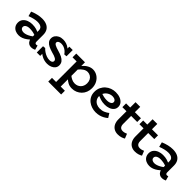

<svg xmlns="http://www.w3.org/2000/svg" viewBox="241 -1861 3338 3338"><g transform="rotate(45 1910.0 -192.0)"><path d="M510 8Q480 8 455 -7Q430 -22 416 -51Q410 -62 406 -75Q385 -56 363 -41Q326 -14 288 0Q250 14 210 14Q166 14 128.5 -3Q91 -20 68.5 -53.5Q46 -87 46 -137Q47 -188 75.5 -222.5Q104 -257 149.5 -274.5Q195 -292 244 -292Q304 -292 348 -279Q374 -270 401 -259V-299Q401 -330 385 -349.5Q369 -369 342 -377.5Q315 -386 282 -386Q241 -386 194 -374.5Q147 -363 98 -344L75 -432Q131 -456 188 -469.5Q245 -483 297 -483Q366 -483 413.5 -461Q461 -439 485.5 -397Q510 -355 510 -294V-131Q510 -108 519 -98Q528 -88 542 -88Q551 -88 558.5 -90.5Q566 -93 571 -95L594 -12Q583 -6 560.5 1Q538 8 510 8ZM401 -149V-185Q369 -197 342 -202Q299 -209 266 -209Q238 -209 214 -201.5Q190 -194 175 -179Q160 -164 160 -141Q160 -121 171.5 -107.5Q183 -94 201.5 -88Q220 -82 241 -82Q264 -82 295.5 -92Q327 -102 364 -124Q382 -135 401 -149Z M910 14Q876 14 842.5 6Q809 -2 780 -18Q754 -31 731 -50V1H647V-153L696 -157Q718 -132 751 -109.5Q784 -87 821.5 -73.5Q859 -60 893 -60Q917 -60 933 -65.5Q949 -71 958 -82Q967 -93 967 -108Q967 -121 959.5 -132Q952 -143 936 -152.5Q920 -162 894.5 -171.5Q869 -181 832 -190Q776 -206 734.5 -226.5Q693 -247 670 -276.5Q647 -306 647 -348Q647 -386 668 -416.5Q689 -447 726 -465.5Q763 -484 814 -484Q858 -484 897.5 -470.5Q937 -457 969 -431Q972 -428 976 -424V-471H1059V-318L1009 -313Q990 -343 963 -365Q936 -387 905.5 -398.5Q875 -410 844 -410Q821 -410 802.5 -404Q784 -398 773.5 -387Q763 -376 763 -361Q763 -348 771 -338Q779 -328 795.5 -319Q812 -310 836.5 -301Q861 -292 894 -283Q949 -268 992 -246.5Q1035 -225 1059 -194Q1083 -163 1083 -118Q1083 -78 1060 -48.5Q1037 -19 998 -2.5Q959 14 910 14Z M1519 14Q1464 14 1424 -7Q1388 -26 1360 -51V126H1463V218H1146V126H1247V-379H1146V-471H1360V-380Q1362 -382 1364 -385Q1403 -431 1451 -457Q1499 -483 1548 -483Q1606 -483 1656 -452Q1706 -421 1736 -366Q1766 -311 1766 -238Q1766 -184 1747.5 -137.5Q1729 -91 1695 -57.5Q1661 -24 1616.5 -5Q1572 14 1519 14ZM1360 -292V-137Q1388 -114 1419 -100Q1454 -83 1492 -83Q1527 -83 1555 -94.5Q1583 -106 1603.5 -127Q1624 -148 1635 -176.5Q1646 -205 1646 -239Q1646 -283 1629 -316Q1612 -349 1581 -367.5Q1550 -386 1511 -386Q1472 -386 1433 -361Q1394 -336 1360 -292Z M2104 14Q2055 14 2007 -1.5Q1959 -17 1921 -47Q1883 -77 1860.5 -121.5Q1838 -166 1838 -225Q1838 -286 1861 -333.5Q1884 -381 1922 -414.5Q1960 -448 2008.5 -465.5Q2057 -483 2108 -483Q2170 -483 2217 -464.5Q2264 -446 2291.5 -412Q2319 -378 2319 -333Q2319 -286 2291 -254.5Q2263 -223 2219 -207.5Q2175 -192 2125 -192Q2064 -192 2017 -207Q1983 -217 1949 -232Q1949 -230 1949 -229Q1949 -183 1971 -150Q1993 -117 2029.5 -100Q2066 -83 2109 -83Q2164 -83 2206.5 -101.5Q2249 -120 2283 -147L2331 -71Q2303 -46 2268.5 -27Q2234 -8 2193.5 3Q2153 14 2104 14ZM1962 -295Q1993 -284 2019 -279Q2061 -271 2098 -271Q2129 -271 2152.5 -278.5Q2176 -286 2190 -299.5Q2204 -313 2204 -333Q2204 -360 2179.5 -376.5Q2155 -393 2116 -393Q2085 -393 2055.5 -381Q2026 -369 2002 -348Q1978 -327 1964 -297Q1963 -296 1962 -295Z M2648 14Q2595 14 2555 -9.5Q2515 -33 2493.5 -77Q2472 -121 2472 -182V-379H2371V-471H2472V-602H2587V-471H2736V-379H2587V-181Q2587 -150 2597 -129Q2607 -108 2625 -98Q2643 -88 2667 -88Q2692 -88 2714 -94Q2736 -100 2755 -109L2789 -24Q2765 -9 2730 2.5Q2695 14 2648 14Z M3068 14Q3015 14 2975 -9.5Q2935 -33 2913.5 -77Q2892 -121 2892 -182V-379H2791V-471H2892V-602H3007V-471H3156V-379H3007V-181Q3007 -150 3017 -129Q3027 -108 3045 -98Q3063 -88 3087 -88Q3112 -88 3134 -94Q3156 -100 3175 -109L3209 -24Q3185 -9 3150 2.5Q3115 14 3068 14Z M3724 8Q3694 8 3669 -7Q3644 -22 3630 -51Q3624 -62 3620 -75Q3599 -56 3577 -41Q3540 -14 3502 0Q3464 14 3424 14Q3380 14 3342.5 -3Q3305 -20 3282.5 -53.5Q3260 -87 3260 -137Q3261 -188 3289.5 -222.5Q3318 -257 3363.5 -274.5Q3409 -292 3458 -292Q3518 -292 3562 -279Q3588 -270 3615 -259V-299Q3615 -330 3599 -349.5Q3583 -369 3556 -377.5Q3529 -386 3496 -386Q3455 -386 3408 -374.5Q3361 -363 3312 -344L3289 -432Q3345 -456 3402 -469.5Q3459 -483 3511 -483Q3580 -483 3627.5 -461Q3675 -439 3699.5 -397Q3724 -355 3724 -294V-131Q3724 -108 3733 -98Q3742 -88 3756 -88Q3765 -88 3772.5 -90.5Q3780 -93 3785 -95L3808 -12Q3797 -6 3774.5 1Q3752 8 3724 8ZM3615 -149V-185Q3583 -197 3556 -202Q3513 -209 3480 -209Q3452 -209 3428 -201.5Q3404 -194 3389 -179Q3374 -164 3374 -141Q3374 -121 3385.5 -107.5Q3397 -94 3415.5 -88Q3434 -82 3455 -82Q3478 -82 3509.5 -92Q3541 -102 3578 -124Q3596 -135 3615 -149Z"/></g></svg>

Font: BioRhyme ExtraBold SemiBold
Style: Regular
Weight: 600
Version: Version 1.600;gftools[0.9.33]